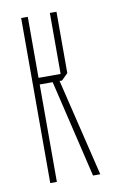

<svg xmlns="http://www.w3.org/2000/svg" viewBox="-73 -642 433 685"><g transform="rotate(-10 143.5 -299.0)"><path d="M208 0 124 -353H77V0H53V-598H77V-377H157V-598H181V-376L158 -353H149L234 -1V0Z"/></g></svg>

Font: Foldit Thin Thin
Style: Regular
Weight: 250
Version: Version 1.003